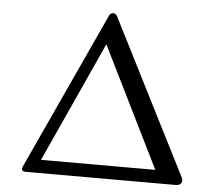

<svg xmlns="http://www.w3.org/2000/svg" viewBox="-52 -790 968 848"><g transform="rotate(5 432.0 -366.0)"><path d="M74.7 -12.2C74.7 -4.4 80.6 0 91.3 0H757.3C775.4 0 784.2 -9.8 784.2 -22C784.2 -25.9 782.7 -30.8 780.8 -35.2L434.1 -719.7C429.7 -728 423.3 -731.9 416.5 -731.9C409.7 -731.9 402.3 -728 398.9 -720.2L78.1 -23.9C75.7 -19.5 74.7 -15.6 74.7 -12.2ZM154.8 -58.6 397.9 -592.3 661.6 -58.6Z"/></g></svg>

Font: Stoke
Style: Light
Weight: 300
Designer: Nicole Fally
Foundry: Nicole Fally
Version: Version 1.001